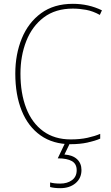

<svg xmlns="http://www.w3.org/2000/svg" viewBox="-20 -744 581 1004"><path d="M361 -699Q270 -699 209 -653Q148 -607 117.5 -529.5Q87 -452 87 -359Q87 -256 117 -178.5Q147 -101 206 -58Q265 -15 350 -15Q399 -15 437.5 -23.5Q476 -32 504 -44V-19Q476 -7 437 1.5Q398 10 350 10Q257 10 192 -36Q127 -82 93.5 -165Q60 -248 60 -359Q60 -460 94 -543Q128 -626 195 -675Q262 -724 361 -724Q443 -724 513 -690L502 -666Q466 -686 430.5 -692.5Q395 -699 361 -699ZM406 145Q406 188 375 214Q344 240 295 240Q264 240 242 234V210Q263 216 295 216Q332 216 356.5 198Q381 180 381 146Q381 113 356 98.5Q331 84 282 84L322 0H348L317 64Q360 67 383 88.5Q406 110 406 145Z"/></svg>

Font: Noto Sans Thai SemCond Thin
Style: Regular
Weight: 100
Width: 4
Designer: Monotype Design Team
Foundry: Monotype Imaging Inc.
Version: Version 2.002; ttfautohint (v1.8.4.7-5d5b)